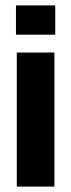

<svg xmlns="http://www.w3.org/2000/svg" viewBox="-20 -689 263 709"><path d="M39 -561V-669H184V-561ZM181 0H42V-495H181Z"/></svg>

Font: Teko Semibold
Style: Regular
Weight: 600
Designer: Manushi Parikh, Jonny Pinhorn
Foundry: Indian Type Foundry
Version: Version 1.105;PS 1.0;hotconv 1.0.78;makeotf.lib2.5.61930; tt